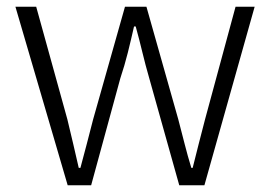

<svg xmlns="http://www.w3.org/2000/svg" viewBox="-20 -553 806 573"><path d="M26 -533H88L181 -197Q190 -159 198.5 -123.5Q207 -88 215 -52H220Q230 -88 239 -123.5Q248 -159 258 -197L353 -533H417L512 -197Q522 -159 531 -123.5Q540 -88 551 -52H555Q564 -88 573 -123.5Q582 -159 592 -197L683 -533H740L590 0H515L425 -321Q414 -359 405 -396.5Q396 -434 385 -474H380Q371 -434 361.5 -396Q352 -358 339 -319L252 0H182Z"/></svg>

Font: SpoqaHanSans-Light
Style: Regular
Weight: 300
Designer: [Spoqa Han Sans] Dong-huui Kim \uAE40 \uB3D9 \uD718  Younghwa Kang \uAC15 \uC601 \uD654  [Noto Sans] Ryoko NISHIZUKA \u8
Foundry: Spoqa (http://www.spoqa-han-sans.com)
Version: Version 2.000